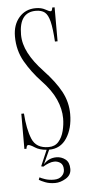

<svg xmlns="http://www.w3.org/2000/svg" viewBox="-50 -556 331 726"><g transform="rotate(-5 115.5 -193.5)"><path d="M130 138.5Q108.5 138.5 92.5 132.2Q76.5 126 69 121L72.5 112Q78 115.5 92.8 120.5Q107.5 125.5 126.5 125.5Q145.5 125.5 156.2 115.2Q167 105 167 90.5Q167 72.5 156.8 65Q146.5 57.5 133.5 57.5Q124 57.5 112.2 62Q100.5 66.5 90.5 73L82.5 71L108.5 10.5Q81.5 8.5 64.8 -2.5Q48 -13.5 40.5 -13.5Q34.5 -13.5 33 0H25V-133.5H35Q39 -73.5 54.5 -36.2Q70 1 117 1Q141 1 155 -15Q169 -31 175 -55Q181 -79 181 -102.5Q181 -138 164.5 -175Q148 -212 111 -250.5Q76 -287.5 51.2 -330.5Q26.5 -373.5 26.5 -426.5Q26.5 -471 50.8 -498.8Q75 -526.5 113.5 -526.5Q135.5 -526.5 149.8 -518.2Q164 -510 170 -510Q175 -510 176.5 -523.5H185.5V-394.5H175.5Q172.5 -444 166 -470.5Q159.5 -497 147.2 -506.8Q135 -516.5 113.5 -516.5Q50 -516.5 50 -431.5Q50 -396.5 68.5 -361Q87 -325.5 122.5 -288Q166 -242 187.5 -201.8Q209 -161.5 209 -116.5Q209 -62 185.2 -25.5Q161.5 11 118 11L93.5 64.5Q113 42 142.5 42Q161.5 42 176.5 53.5Q191.5 65 191.5 90.5Q191.5 113.5 170.8 126Q150 138.5 130 138.5Z"/></g></svg>

Font: Imbue 100pt Thin
Style: Regular
Weight: 100
Designer: Tyler Finck
Foundry: Etcetera Type Company
Version: Version 1.102; ttfautohint (v1.8.3)